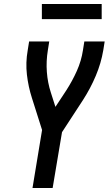

<svg xmlns="http://www.w3.org/2000/svg" viewBox="-20 -943 545 963"><path d="M143 0 191 -291 140 -452Q122 -508 115 -568.5Q108 -629 119 -691L126 -735H227L220 -691Q211 -636 215 -582Q219 -528 235 -479L258 -407L312 -489Q343 -537 365.5 -587.5Q388 -638 396 -691L403 -735H505L498 -691Q487 -626 460.5 -563Q434 -500 396 -441L291 -280L244 0ZM190 -847V-923H490V-847Z"/></svg>

Font: Iosevka Curly Semibold Oblique
Style: Regular
Weight: 600
Italic angle: -9°
Monospace: yes
Designer: Belleve Invis
Foundry: Belleve Invis
Version: Version 11.1.0; ttfautohint (v1.8.3)